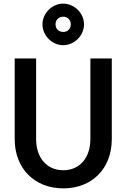

<svg xmlns="http://www.w3.org/2000/svg" viewBox="-20 -1022 696 1058"><path d="M329 16C488 16 596 -94 596 -255V-700H478V-255C478 -157 423 -84 329 -84C234 -84 179 -157 179 -255V-700H61V-255C61 -94 170 16 329 16ZM328 -773C390 -773 443 -826 443 -888C443 -949 390 -1002 328 -1002C267 -1002 214 -949 214 -888C214 -826 267 -773 328 -773ZM328 -846C304 -846 286 -863 286 -888C286 -912 304 -930 328 -930C353 -930 370 -912 370 -888C370 -863 353 -846 328 -846Z"/></svg>

Font: Uncut Sans Semibold
Style: Regular
Weight: 600
Designer: Kasper Nordkvist
Foundry: UNCUT.wtf
Version: Version 1.304;Glyphs 3.2 (3246)